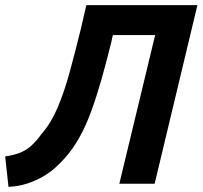

<svg xmlns="http://www.w3.org/2000/svg" viewBox="-40 -713 786 745"><path d="M-7 12 -20 -106Q9 -110 34 -119Q59 -128 80 -146.5Q101 -165 121 -193Q158 -235 184 -296.5Q210 -358 231 -435.5Q252 -513 274 -602L295 -693H726L560 0H423L562 -577H398L391 -546Q372 -469 353 -402.5Q334 -336 313.5 -280Q293 -224 268 -179.5Q243 -135 212 -100Q195 -81 174 -62Q153 -43 126 -27.5Q99 -12 66 -1Q33 10 -7 12Z"/></svg>

Font: Ubuntu Sans
Style: Bold Italic
Weight: 700
Italic angle: -13.5°
Designer: Dalton Maag Ltd
Foundry: Dalton Maag Ltd
Version: Version 1.006